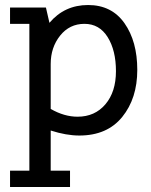

<svg xmlns="http://www.w3.org/2000/svg" viewBox="-20 -530 602 765"><path d="M20 -435V-500H163L177 -439Q237 -510 331 -510Q425 -510 476 -437.5Q527 -365 527 -251.5Q527 -138 467 -64Q407 10 296 10Q244 10 182 -10V150H259V215H20V150H97V-435ZM182 -275V-96Q236 -65 289 -65Q358 -65 400 -114.5Q442 -164 442 -246.5Q442 -329 409 -382Q376 -435 316.5 -435Q257 -435 219.5 -388Q182 -341 182 -275Z"/></svg>

Font: Cherry Swash
Style: Regular
Weight: 400
Designer: Kasatkina Nataliya
Foundry: Nataliya Kasatkina
Version: Version 1.001